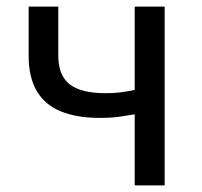

<svg xmlns="http://www.w3.org/2000/svg" viewBox="-20 -563 612 583"><path d="M389 0V-216Q370 -213 355 -210.5Q340 -208 323.5 -206.5Q307 -205 282 -205Q214 -205 165.5 -224.5Q117 -244 92 -286Q67 -328 67 -394V-543H157V-394Q157 -334 191.5 -307Q226 -280 301 -280Q325 -280 345.5 -282.5Q366 -285 389 -290V-543H480V0Z"/></svg>

Font: Noto Sans HK
Style: Regular
Weight: 400
Designer: Ryoko NISHIZUKA 西塚涼子 (kana, bopomofo & ideographs); Paul D. Hunt (Latin, Greek & Cyrillic); Sandoll Communications 산돌커뮤니
Foundry: Adobe
Version: Version 2.004-H2;hotconv 1.0.118;makeotfexe 2.5.65603